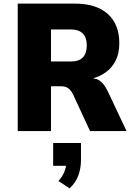

<svg xmlns="http://www.w3.org/2000/svg" viewBox="-20 -725 743 1062"><path d="M78 0V-705H395Q513 -705 576.5 -647.5Q640 -590 640 -486Q640 -430 620 -390.5Q600 -351 567.5 -327Q535 -303 498 -293L500 -290L513 -288Q531 -282 547 -265Q563 -248 579 -214L680 0H478L384 -203Q376 -219 366.5 -229Q357 -239 345 -243.5Q333 -248 315 -248H262V0ZM262 -385H373Q417 -385 438.5 -407.5Q460 -430 460 -474Q460 -517 438 -539.5Q416 -562 372 -562H262ZM365 317 303 276Q325 253 336 225Q347 197 347 174L380 192H274V66H428V159Q428 205 413.5 245Q399 285 365 317Z"/></svg>

Font: Nunito Sans 7pt SemiCondensed Black
Style: Regular
Weight: 900
Width: 4
Designer: Vernon Adams
Foundry: Vernon Adams
Version: Version 3.101;gftools[0.9.27]